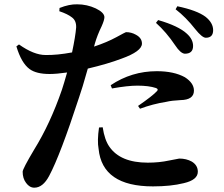

<svg xmlns="http://www.w3.org/2000/svg" viewBox="-20 -821 1040 890"><path d="M713 -728Q807 -701 846 -665Q875 -639 875 -608Q875 -572 837 -572Q817 -573 792 -611Q751 -672 703 -715ZM620 -330Q688 -377 708 -399Q716 -408 703 -413Q670 -424 617 -424Q572 -424 499 -411L493 -426Q590 -491 707 -491Q786 -491 837 -463Q879 -436 879 -401Q879 -358 817 -357Q776 -355 751 -349Q688 -339 629 -317ZM416 -605Q476 -625 520 -649Q562 -672 564 -672Q589 -672 610 -660Q638 -645 638 -619Q638 -583 543 -549Q480 -525 387 -503Q360 -407 347 -371Q259 -101 208 -6Q179 49 139 49Q117 49 101 27Q85 6 85 -25Q85 -38 138 -127Q213 -248 267 -405Q276 -432 291 -485Q242 -478 210 -478Q148 -478 117 -501Q79 -529 56 -606L68 -615Q137 -566 191 -566Q244 -565 314 -578Q330 -654 333 -694Q334 -725 314 -740Q294 -756 255 -769L256 -784Q301 -802 338 -801Q383 -801 424 -782Q463 -763 464 -742Q464 -728 451 -699Q431 -658 420 -620ZM456 -231Q465 -172 487 -141Q538 -67 665 -67Q718 -67 764 -77L811 -86Q844 -86 869 -72Q897 -55 897 -25Q897 13 832 28Q772 43 689 43Q454 43 437 -131Q430 -168 439 -230ZM802 -792Q893 -773 933 -743Q968 -715 968 -681Q968 -646 934 -646Q917 -646 885 -686Q842 -741 794 -778Z"/></svg>

Font: Source Han Serif JP
Style: Bold
Weight: 700
Designer: Ryoko NISHIZUKA  (kana & ideographs); Frank Grießhammer (Latin, Greek & Cyrillic); Wenlong ZHANG  (bopomofo); Sandoll Co
Foundry: Adobe Systems Incorporated
Version: Version 1.000;PS 1;hotconv 16.6.53;makeotf.lib2.5.65590